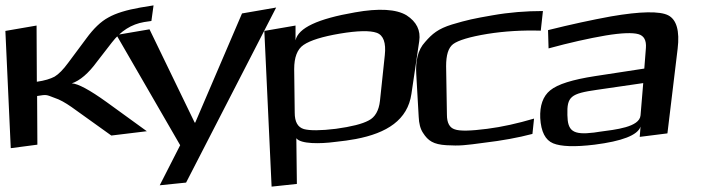

<svg xmlns="http://www.w3.org/2000/svg" viewBox="-76 -516 2639 714"><path d="M-36 35 63 22 62 -159C99 -165 95 -164 127 -152C146 -146 167 -134 190 -118L338 -12L470 -28L321 -136C257 -182 214 -205 191 -206C221 -216 253 -243 285 -287L340 -358C373 -401 413 -426 460 -434L487 -438L495 -496L446 -488C395 -479 355 -467 327 -451C299 -436 272 -410 245 -373L178 -283C159 -257 142 -240 127 -231C112 -223 90 -216 61 -212L60 -421L-56 -401Z M951 -488 824 -466 650 -60H648L480 -407L357 -386L594 24L518 173L616 163Z M1168 12C1199 9 1225 5 1247 1C1363 -21 1440 -70 1454 -167L1483 -363C1489 -403 1473 -435 1436 -459C1398 -482 1333 -486 1244 -470C1105 -446 1033 -412 1023 -366V-421L907 -401L934 178L1028 168L1026 -2C1042 20 1115 19 1168 12ZM1337 -141C1333 -105 1319 -80 1295 -68C1271 -55 1231 -45 1173 -37C1116 -30 1076 -30 1054 -36C1031 -43 1020 -63 1020 -97L1018 -259C1018 -302 1029 -333 1053 -349C1078 -366 1123 -380 1188 -391C1254 -402 1300 -403 1325 -394C1350 -385 1360 -357 1355 -311Z M1904 -18 1910 -75C1849 -57 1791 -44 1736 -37C1674 -29 1634 -28 1615 -35C1596 -41 1586 -59 1586 -89L1583 -270C1583 -311 1591 -338 1609 -352C1628 -366 1670 -379 1737 -390C1800 -400 1866 -404 1935 -402L1943 -475C1880 -475 1817 -470 1755 -459C1686 -447 1662 -442 1605 -425C1553 -409 1531 -390 1505 -360C1477 -330 1469 -288 1472 -240L1481 -82C1482 -57 1487 -37 1497 -22C1516 8 1536 21 1584 24C1635 27 1656 24 1723 15C1791 7 1851 -4 1904 -18Z M2406 -20 2444 -335C2452 -401 2440 -443 2409 -459C2378 -475 2306 -474 2196 -455C2125 -442 2046 -425 1962 -404L1964 -336C2041 -357 2112 -373 2176 -384C2236 -394 2277 -395 2298 -389C2319 -383 2328 -366 2326 -338L2320 -261L2137 -233C2053 -220 1998 -203 1970 -180C1943 -158 1931 -123 1933 -77C1936 -26 1952 5 1981 17C2010 29 2061 31 2135 22C2237 9 2295 -13 2306 -45L2303 -7ZM2034 -88C2032 -157 2046 -168 2144 -182L2316 -207L2306 -87C2302 -43 2213 -34 2153 -26L2133 -23C2053 -13 2035 -30 2034 -88Z"/></svg>

Font: Gamestation Warped
Style: Regular
Weight: 400
Designer: Jonas Hecksher
Foundry: Jonas Hecksher, Playtypeª, e-types AS
Version: Version 1.003